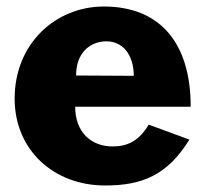

<svg xmlns="http://www.w3.org/2000/svg" viewBox="-20 -560 628 590"><path d="M211 -232H566C566 -430 470 -540 299 -540C152 -540 25 -427 25 -257C25 -99 145 10 303 10C416 10 494 -21 562 -131L437 -177C407 -127 372 -110 326 -110C261 -110 211 -153 211 -232ZM391 -327 214 -328C213 -394 254 -433 307 -433C358 -433 391 -391 391 -327Z"/></svg>

Font: Bisquit Text
Style: Bold
Weight: 800
Version: Version 1.004;Glyphs 3.2.3 (3260)